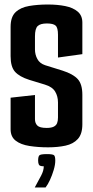

<svg xmlns="http://www.w3.org/2000/svg" viewBox="-20 -646 413 851"><path d="M193 7Q149 7 110.5 1Q72 -5 49.5 -22.5Q27 -40 27 -73V-213L135 -225V-118Q135 -100 145.5 -89.5Q156 -79 187 -79Q207 -79 218 -84.5Q229 -90 233 -100Q237 -110 237 -125V-192Q237 -219 224.5 -240Q212 -261 179 -271L110 -292Q66 -306 46.5 -328Q27 -350 27 -397V-527Q27 -571 49 -592Q71 -613 109 -619.5Q147 -626 192 -626Q235 -626 269.5 -619Q304 -612 324.5 -594.5Q345 -577 345 -546V-406L237 -391V-492Q237 -523 226.5 -532.5Q216 -542 188 -542Q159 -542 147 -530.5Q135 -519 135 -485V-427Q135 -404 145.5 -384.5Q156 -365 180 -357L257 -333Q304 -318 324.5 -295.5Q345 -273 345 -226V-95Q345 -52 325 -30Q305 -8 270.5 -0.5Q236 7 193 7ZM134 185Q151 154 162.5 132Q174 110 174 91Q156 91 152.5 84Q149 77 149 66Q149 49 154 43Q159 37 188 37Q215 37 220 42.5Q225 48 225 66Q225 84 218 107.5Q211 131 201.5 151.5Q192 172 182 185Z"/></svg>

Font: Smooch Sans Thin
Style: Bold
Weight: 700
Version: Version 1.010